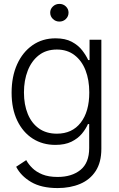

<svg xmlns="http://www.w3.org/2000/svg" viewBox="-20 -750 609 986"><path d="M275.9 215.8Q192.4 215.8 139.6 184.6Q86.9 153.3 63 106.4L114.7 72.3Q126 93.3 146 113Q166 132.8 197.8 145.8Q229.5 158.7 275.9 158.7Q348.6 158.7 393.3 122.6Q438 86.4 438 10.3V-112.8H431.6Q420.9 -87.9 400.4 -63.2Q379.9 -38.6 346.7 -22.2Q313.5 -5.9 264.2 -5.9Q198.7 -5.9 148.2 -38.1Q97.7 -70.3 68.6 -130.6Q39.6 -190.9 39.6 -273.9Q39.6 -356.9 67.9 -419.7Q96.2 -482.4 147 -517.8Q197.8 -553.2 265.1 -553.2Q315.4 -553.2 348.6 -535.4Q381.8 -517.6 401.9 -491.7Q421.9 -465.8 433.1 -441.4H439.9V-545.9H500.5V14.2Q500.5 83.5 471.4 128.2Q442.4 172.9 391.6 194.3Q340.8 215.8 275.9 215.8ZM272 -63.5Q350.6 -63.5 394.5 -120.1Q438.5 -176.8 438.5 -275.4Q438.5 -339.4 419.2 -388.9Q399.9 -438.5 362.5 -467Q325.2 -495.6 272 -495.6Q216.8 -495.6 179.2 -466.1Q141.6 -436.5 122.3 -386.7Q103 -336.9 103 -275.4Q103 -212.9 122.6 -165Q142.1 -117.2 179.9 -90.3Q217.8 -63.5 272 -63.5ZM285.2 -639.2Q265.6 -639.2 251.7 -652.6Q237.8 -666 237.8 -685.1Q237.8 -703.6 251.7 -716.8Q265.6 -730 285.2 -730Q304.7 -730 318.4 -716.8Q332 -703.6 332 -685.1Q332 -666 318.4 -652.6Q304.7 -639.2 285.2 -639.2Z"/></svg>

Font: Inter Tight Light
Style: Regular
Weight: 300
Designer: Rasmus Andersson
Foundry: rsms
Version: Version 3.004